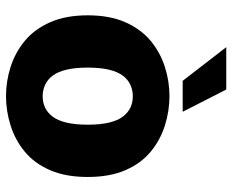

<svg xmlns="http://www.w3.org/2000/svg" viewBox="-87 -674 773 639"><g transform="rotate(90 299.5 -354.5)"><path d="M300 12Q250 12 202 -3.5Q154 -19 115.5 -51Q77 -83 54 -135Q31 -187 31 -260Q31 -333 54 -385Q77 -437 115.5 -469Q154 -501 202 -516.5Q250 -532 300 -532Q350 -532 398.5 -516.5Q447 -501 485.5 -469Q524 -437 546.5 -385Q569 -333 569 -260Q569 -187 546.5 -135Q524 -83 485.5 -51Q447 -19 398.5 -3.5Q350 12 300 12ZM300 -110Q321 -110 338 -118Q355 -126 368 -143Q381 -160 388 -189Q395 -218 395 -260Q395 -302 388 -331Q381 -360 368 -377Q355 -394 338 -402Q321 -410 300 -410Q280 -410 262.5 -402Q245 -394 232 -377Q219 -360 212 -331Q205 -302 205 -260Q205 -218 212 -189Q219 -160 232 -143Q245 -126 262.5 -118Q280 -110 300 -110ZM249 -576 137 -721H278L352 -576Z"/></g></svg>

Font: Murecho Thin
Style: Bold
Weight: 700
Version: Version 1.010